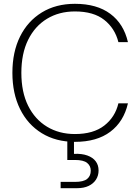

<svg xmlns="http://www.w3.org/2000/svg" viewBox="-20 -732 736 1007"><path d="M373 12Q273 12 199 -33.5Q125 -79 85 -160.5Q45 -242 45 -350Q45 -459 85 -540Q125 -621 199 -666.5Q273 -712 373 -712Q488 -712 558.5 -659.5Q629 -607 651 -511H601Q583 -583 527 -627.5Q471 -672 373 -672Q290 -672 226.5 -633.5Q163 -595 127.5 -523Q92 -451 92 -350Q92 -249 127.5 -177.5Q163 -106 226.5 -67.5Q290 -29 373 -29Q470 -29 527 -73.5Q584 -118 601 -190H651Q629 -94 558.5 -41Q488 12 373 12ZM298 255V222H373Q418 222 437 206.5Q456 191 456 163Q456 138 437 122.5Q418 107 373 107H333V-7H368V75Q409 73 438 83.5Q467 94 482 114Q497 134 497 162Q497 189 483.5 210Q470 231 445 243Q420 255 384 255Z"/></svg>

Font: DM Sans 28pt ExtraLight
Style: Regular
Weight: 250
Version: Version 4.004;gftools[0.9.30]